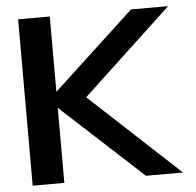

<svg xmlns="http://www.w3.org/2000/svg" viewBox="-50 -726 792 776"><g transform="rotate(-5 346.0 -337.5)"><path d="M51.5 0V-675H180V-369.5L509.5 -675H660L298 -337L661.5 0H511L180 -304.5V0Z"/></g></svg>

Font: Anybody ExtraExpanded Medium
Style: Regular
Weight: 500
Width: 8
Designer: Tyler Finck
Foundry: Etcetera Type Company
Version: Version 1.010; ttfautohint (v1.8.3) -l 8 -r 50 -G 200 -x 14 